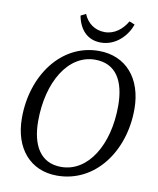

<svg xmlns="http://www.w3.org/2000/svg" viewBox="-95 -944 850 1033"><g transform="rotate(10 330.0 -427.5)"><path d="M287 15C496 15 636 -179 636 -409C636 -577 542 -685 394 -685C189 -685 48 -491 48 -259C48 -90 143 15 287 15ZM301 -35C188 -35 137 -125 137 -257C137 -471 236 -635 382 -635C497 -635 547 -547 547 -411C547 -198 448 -35 301 -35ZM395 -731C480 -731 538 -799 558 -858L528 -870C502 -825 460 -790 406 -790C351 -790 310 -822 291 -869L263 -855C277 -780 322 -731 395 -731Z"/></g></svg>

Font: Source Serif 4 Variable
Style: Italic
Weight: 400
Italic angle: -12°
Designer: Frank Grießhammer
Foundry: Adobe Systems Incorporated
Version: Version 4.004;hotconv 1.0.116;makeotfexe 2.5.65601